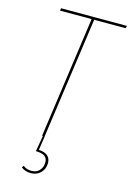

<svg xmlns="http://www.w3.org/2000/svg" viewBox="-132 -747 700 1021"><g transform="rotate(15 218.0 -236.5)"><path d="M72.8 -680.7H436L431.6 -667H258.8L165 -0.5L165.5 0L153.8 77.1Q218.8 81.1 218.8 133.3Q218.8 165 197.8 186.5Q176.8 208 144 208Q112.3 208 90.8 190.9L97.7 179.7Q115.7 195.3 144 195.3Q171.4 195.3 187.3 178Q203.1 160.6 204.1 135.7Q205.1 111.3 189.9 99.9Q174.8 88.4 140.1 87.9L155.3 0H150.9L244.6 -667H70.8Z"/></g></svg>

Font: Fira Sans Compressed Hair
Style: Italic
Weight: 100
Width: 3
Italic angle: -8°
Designer: Carrois Corporate & Edenspiekermann AG
Foundry: Carrois Corporate GbR & Edenspiekermann AG
Version: Version 4.203;PS 004.203;hotconv 1.0.88;makeotf.lib2.5.64775